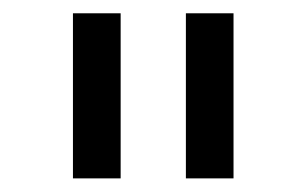

<svg xmlns="http://www.w3.org/2000/svg" viewBox="-20 -687 460 289"><path d="M161.6 -667V-418.5H89.8V-667ZM331.5 -667V-418.5H259.8V-667Z"/></svg>

Font: KhunPaOh
Style: Regular
Weight: 400
Designer: Khon Soe Zaw Thu
Version: Version 1.00 July 11, 2016, initial release